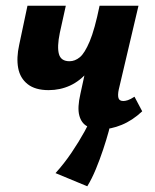

<svg xmlns="http://www.w3.org/2000/svg" viewBox="-20 -444 540 671"><path d="M150 -129Q103 -129 76.5 -150Q50 -171 43.5 -206.5Q37 -242 47 -287L76 -424H210L189 -329Q179 -280 186 -255Q193 -230 223 -230Q242 -230 259 -244Q276 -258 293.5 -299.5Q311 -341 328 -424H383Q366 -343 342.5 -287Q319 -231 289.5 -196Q260 -161 225 -145Q190 -129 150 -129ZM332 8Q304 8 284 -3Q264 -14 257 -41Q250 -68 261 -116L328 -424H464L395 -131Q391 -112 394 -101.5Q397 -91 411 -91Q418 -91 427 -94Q436 -97 450 -106L477 -55Q443 -23 405 -7.5Q367 8 332 8ZM285 207 174 161Q204 128 230 89.5Q256 51 275.5 15.5Q295 -20 306 -46L370 -34Q368 -15 360 14.5Q352 44 340.5 78.5Q329 113 315 147Q301 181 285 207Z"/></svg>

Font: Ysabeau Office ExtraBold
Style: Italic
Weight: 800
Italic angle: -12°
Designer: Christian Thalmann (Catharsis Fonts)
Version: Version 2.001;gftools[0.9.30]; featfreeze: tnum,lnum,ss02